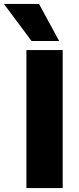

<svg xmlns="http://www.w3.org/2000/svg" viewBox="-69 -954 403 974"><path d="M65 0V-700H249V0ZM91 -746 -49 -934H129L231 -746Z"/></svg>

Font: Georama SemiExpanded
Style: Bold
Weight: 700
Width: 6
Designer: Jean-Baptiste Levee
Foundry: Production Type
Version: Version 1.001